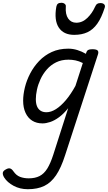

<svg xmlns="http://www.w3.org/2000/svg" viewBox="-123 -868 773 1377"><path d="M76 489Q20 489 -25.5 464.5Q-71 440 -93 405Q-104 387 -103 372.5Q-102 358 -81 347Q-64 337 -51.5 340Q-39 343 -28 359Q-7 390 21 400.5Q49 411 83 411Q129 411 161 394.5Q193 378 216 341Q239 304 259 242L366 -92Q333 -51 300 -27Q267 -3 237 7Q207 17 182 17Q139 17 108 -2.5Q77 -22 60 -59Q43 -96 43 -146Q43 -190 55.5 -241Q68 -292 93.5 -341Q119 -390 157.5 -430.5Q196 -471 248 -495Q300 -519 367 -519Q400 -519 432 -509Q464 -499 493 -482L494 -485Q499 -504 509 -509.5Q519 -515 538 -515Q569 -515 577.5 -505.5Q586 -496 579 -476L344 245Q315 336 279 389Q243 442 194.5 465.5Q146 489 76 489ZM210 -63Q243 -63 278.5 -85.5Q314 -108 349.5 -150Q385 -192 418 -252L471 -416Q443 -430 418 -435Q393 -440 368 -440Q318 -440 279.5 -421Q241 -402 213 -370Q185 -338 167.5 -300Q150 -262 142 -224.5Q134 -187 134 -157Q134 -126 142.5 -105.5Q151 -85 168 -74Q185 -63 210 -63ZM409 -618Q333 -618 298.5 -670.5Q264 -723 281 -820Q284 -835 292.5 -841.5Q301 -848 317 -848Q332 -848 341.5 -840Q351 -832 349 -820Q345 -765 366 -735Q387 -705 424 -705Q468 -705 503 -739Q538 -773 557 -816Q565 -834 573.5 -840Q582 -846 597 -846Q615 -846 624 -837Q633 -828 628 -813Q605 -741 575 -698.5Q545 -656 504.5 -637Q464 -618 409 -618Z"/></svg>

Font: Playwrite NO
Style: Regular
Weight: 400
Designer: Veronika Burian, José Scaglione
Foundry: TypeTogether
Version: Version 1.002